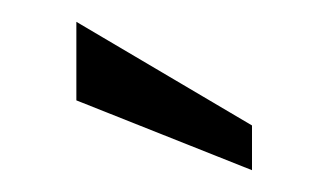

<svg xmlns="http://www.w3.org/2000/svg" viewBox="-20 -752 301 176"><path d="M50 -660 211 -596V-637L50 -732Z"/></svg>

Font: Cabin Condensed
Style: Regular
Weight: 400
Designer: Pablo Impallari
Foundry: Pablo Impallari. www.impallari.com Igino Marini. www.ikern.com
Version: Version 1.006